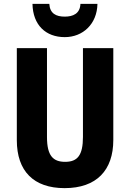

<svg xmlns="http://www.w3.org/2000/svg" viewBox="-20 -1014 672 993"><path d="M484 -994H396C394 -943 357 -928 315 -928C270 -928 238 -944 235 -994H148C150 -884 217 -822 315 -822C409 -822 482 -890 484 -994ZM566 -290V-765H409V-306C409 -211 381 -177 317 -177C255 -177 223 -208 223 -305V-765H67V-289C67 -129 154 -41 314 -41C480 -41 566 -134 566 -290Z"/></svg>

Font: Noto Sans Tamil UI Condensed ExtraBold
Style: Regular
Weight: 800
Width: 3
Designer: Jelle Bosma - Monotype Design Team
Foundry: Monotype Imaging Inc.
Version: Version 2.004